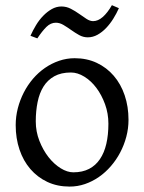

<svg xmlns="http://www.w3.org/2000/svg" viewBox="-20 -688 543 723"><path d="M388.2 -222.2Q388.2 -260.7 375.5 -295.7Q362.8 -330.6 342.8 -357.2Q322.8 -383.8 297.4 -399.4Q272 -415 247.1 -415Q210 -415 184.6 -400.9Q159.2 -386.7 143.8 -362.1Q128.4 -337.4 121.6 -303.7Q114.7 -270 114.7 -231Q114.7 -192.4 128.4 -157.5Q142.1 -122.6 162.8 -96.2Q183.6 -69.8 208.5 -54.4Q233.4 -39.1 255.9 -39.1Q290.5 -39.1 315.4 -52Q340.3 -64.9 356.4 -88.9Q372.6 -112.8 380.4 -146.5Q388.2 -180.2 388.2 -222.2ZM463.9 -236.8Q463.9 -204.1 455.6 -172.9Q447.3 -141.6 432.6 -113.8Q418 -85.9 397.5 -62.3Q377 -38.6 352.3 -21.5Q327.6 -4.4 299.8 5.1Q272 14.6 242.2 14.6Q195.8 14.6 158.4 -2.9Q121.1 -20.5 94.5 -51.3Q67.9 -82 53.5 -124.5Q39.1 -167 39.1 -216.8Q39.1 -249 47.1 -280.3Q55.2 -311.5 69.6 -339.6Q84 -367.7 104.2 -391.4Q124.5 -415 149.2 -432.1Q173.8 -449.2 202.4 -459Q231 -468.8 261.2 -468.8Q307.1 -468.8 344.5 -451.2Q381.8 -433.6 408.4 -402.6Q435.1 -371.6 449.5 -329.1Q463.9 -286.6 463.9 -236.8ZM427.7 -657.2Q418.9 -637.2 406.7 -617.7Q394.5 -598.1 379.6 -582.5Q364.7 -566.9 347.2 -557.1Q329.6 -547.4 310.5 -547.4Q293.5 -547.4 278.1 -555.9Q262.7 -564.5 248 -575Q233.4 -585.4 219 -594Q204.6 -602.5 190.4 -602.5Q170.9 -602.5 154.8 -586.7Q138.7 -570.8 120.6 -543.5L94.7 -553.2Q103.5 -573.2 115.5 -593Q127.4 -612.8 142.6 -628.4Q157.7 -644 175 -653.8Q192.4 -663.6 211.4 -663.6Q230 -663.6 246.6 -655Q263.2 -646.5 277.8 -636Q292.5 -625.5 305.7 -616.9Q318.8 -608.4 330.6 -608.4Q349.1 -608.4 366.9 -624Q384.8 -639.6 401.4 -668.5Z"/></svg>

Font: Gentium Plus Viet
Style: Regular
Weight: 400
Designer: J. Victor Gaultney, Annie Olsen, Iska Routamaa, Becca Hirsbrunner
Foundry: SIL International
Version: Version 5.000